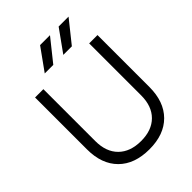

<svg xmlns="http://www.w3.org/2000/svg" viewBox="-262 -1049 1192 1192"><g transform="rotate(-45 334.0 -453.0)"><path d="M208 -777 312 -922H399L283 -777ZM371 -777 475 -922H562L446 -777ZM335 16Q205 16 132.5 -56.5Q60 -129 60 -258V-714H133V-258Q133 -163 186.5 -110Q240 -57 335 -57Q429 -57 482 -110Q535 -163 535 -258V-714H608V-258Q608 -129 536 -56.5Q464 16 335 16Z"/></g></svg>

Font: Arcon
Style: Regular
Weight: 400
Designer: M. Zarth
Foundry: martin zarth - visuelle & digitale kommunikation
Version: Version 1.131;PS 001.131;hotconv 1.0.70;makeotf.lib2.5.58329